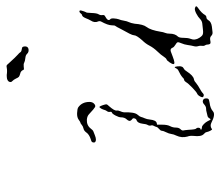

<svg xmlns="http://www.w3.org/2000/svg" viewBox="-64 -613 687 599"><g transform="rotate(-90 279.5 -313.5)"><path d="M369 -112Q371 -112 372 -103Q373 -94 371 -90Q370 -86 365 -83.5Q360 -81 356 -74Q343 -54 332 -52Q326 -51 321 -46Q314 -40 296 -30Q291 -27 288 -24Q283 -19 277 -23Q274 -25 278 -32.5Q282 -40 287 -42Q292 -44 305.5 -57Q319 -70 323 -77Q326 -82 330 -82.5Q334 -83 337 -87Q345 -94 358 -100Q363 -102 365.5 -107Q368 -112 369 -112ZM240 -341Q244 -348 246 -346.5Q248 -345 251 -336Q254 -327 253.5 -324.5Q253 -322 248 -317Q233 -300 234 -293Q235 -288 231.5 -280.5Q228 -273 228.5 -265Q229 -257 227.5 -245Q226 -233 220.5 -227Q215 -221 214 -216.5Q213 -212 210 -205.5Q207 -199 206 -189Q204 -170 195 -168L190 -167V-151Q190 -135 185.5 -126.5Q181 -118 181 -108.5Q181 -99 176 -94Q171 -89 172 -85Q173 -81 174 -69Q175 -47 178 -45Q181 -42 180.5 -37.5Q180 -33 178 -32Q172 -31 176 -28L182 -27Q186 -27 192 -21Q198 -15 201 -9Q205 0 206.5 0Q208 0 210.5 -4.5Q213 -9 219 -10Q225 -11 229.5 -12.5Q234 -14 240 -14Q246 -14 252 -19Q259 -26 265.5 -24Q272 -22 272 -14Q272 -10 271 -8Q270 -6 267 -5Q264 -4 258 -3Q241 -1 231.5 7.5Q222 16 195 2Q186 -2 178 3Q176 5 175 4.5Q174 4 171 -1Q168 -7 167 -12Q166 -17 161 -21Q152 -29 155 -53Q156 -65 153 -72Q148 -90 156 -107Q160 -115 161 -122.5Q162 -130 166.5 -139Q171 -148 171 -152Q171 -156 176.5 -160.5Q182 -165 183 -169Q184 -173 186.5 -177.5Q189 -182 187.5 -186.5Q186 -191 189 -196Q192 -201 193 -212Q195 -228 204 -231Q208 -232 209.5 -237Q211 -242 208 -244Q201 -249 202 -254Q203 -258 206 -261Q213 -268 213 -280Q213 -286 218.5 -296.5Q224 -307 228 -308Q231 -309 230 -314Q229 -319 232 -323Q235 -327 236 -331Q237 -335 240 -341ZM537 -405Q539 -408 542 -409Q545 -410 546 -408Q547 -407 546 -403Q545 -399 543.5 -395Q542 -391 541 -389Q539 -388 538.5 -371.5Q538 -355 534.5 -349.5Q531 -344 532 -337.5Q533 -331 528 -329Q511 -320 519 -313Q522 -311 521.5 -302Q521 -293 519 -287Q516 -280 514.5 -270.5Q513 -261 510 -255Q507 -249 505 -237Q503 -210 495 -200Q485 -187 480 -156Q479 -148 476.5 -142Q474 -136 474 -128Q474 -111 465 -102Q461 -98 461 -84.5Q461 -71 458 -63Q452 -49 461 -35Q465 -29 468 -26.5Q471 -24 475.5 -23.5Q480 -23 488 -24Q498 -25 506 -26Q514 -27 520 -33Q526 -39 536.5 -44.5Q547 -50 553 -49Q565 -46 554 -39Q538 -28 532 -17Q529 -13 524.5 -13Q520 -13 516 -7Q511 2 496 4Q486 5 479 6Q472 7 467 2Q462 -3 453 -1Q444 1 442 -2Q440 -5 440 -9.5Q440 -14 437.5 -17.5Q435 -21 436 -27Q437 -33 435 -39Q433 -45 435 -52.5Q437 -60 438.5 -71Q440 -82 444 -91Q448 -100 447 -103Q446 -106 439 -110Q432 -114 430 -119Q427 -127 418 -124Q415 -123 402 -118Q379 -109 379 -116Q379 -120 384.5 -128Q390 -136 393 -137Q398 -139 402.5 -146.5Q407 -154 418.5 -166Q430 -178 436.5 -190.5Q443 -203 453 -213Q469 -231 469 -239Q469 -243 474 -253Q479 -263 488 -279Q496 -295 498 -297Q500 -299 500 -308Q500 -320 512 -342Q514 -347 512 -351Q507 -362 515 -374Q519 -381 522 -389Q527 -401 532 -401Q534 -401 537 -405ZM244 -413Q261 -401 261 -378Q261 -369 256 -364Q250 -358 245 -360.5Q240 -363 223 -379Q217 -385 206 -386Q188 -387 178 -374Q173 -367 168.5 -365.5Q164 -364 157 -361Q142 -355 136 -360Q134 -362 134.5 -365.5Q135 -369 136.5 -370.5Q138 -372 145 -374Q160 -379 166 -388Q171 -395 178 -396.5Q185 -398 189.5 -402Q194 -406 196 -406Q198 -406 205.5 -411.5Q213 -417 226 -416.5Q239 -416 244 -413ZM333 -635Q338 -636 345 -636Q358 -634 368 -636Q371 -636 372 -636.5Q373 -637 375 -636Q377 -635 378 -633.5Q379 -632 383 -628Q401 -608 409 -601Q414 -597 416 -593.5Q418 -590 426 -589Q431 -588 432 -587Q433 -586 434 -582Q435 -574 431 -570.5Q427 -567 419 -568Q414 -569 410.5 -573Q407 -577 397.5 -578Q388 -579 383.5 -581.5Q379 -584 371 -583Q364 -582 362.5 -582.5Q361 -583 359 -588Q355 -593 349 -594Q342 -596 339.5 -598Q337 -600 334 -607Q330 -615 326.5 -618Q323 -621 323 -624Q323 -632 333 -635Z"/></g></svg>

Font: TT2020 Style D
Style: Italic
Weight: 400
Italic angle: -15°
Version: Version 0.2.000